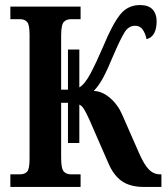

<svg xmlns="http://www.w3.org/2000/svg" viewBox="-20 -740 659 760"><path d="M21 0V-50H60Q77 -50 87 -60Q97 -70 97 -111V-602Q97 -643 87 -653.5Q77 -664 60 -664H21V-714H299V-664H260Q243 -664 232.5 -653Q222 -642 222 -598V-385H249V-544H294V-394Q316 -407 338.5 -449.5Q361 -492 389 -557Q424 -642 454.5 -681Q485 -720 534 -720Q568 -720 584 -702.5Q600 -685 600 -657Q600 -595 560 -585Q556 -606 545.5 -622Q535 -638 515 -638Q489 -638 473 -612Q457 -586 431 -526Q405 -463 387.5 -431Q370 -399 351 -380Q385 -379 416.5 -351.5Q448 -324 465 -283L530 -135Q550 -89 569 -69.5Q588 -50 613 -50H619V0H550Q496 0 463 -22.5Q430 -45 409 -94L333 -268Q322 -292 313.5 -306.5Q305 -321 294 -326V-174H249V-333H222V-116Q222 -72 232.5 -61Q243 -50 260 -50H299V0Z"/></svg>

Font: Noto Serif ExtraCondensed
Style: Bold
Weight: 700
Width: 2
Designer: Monotype Design Team
Foundry: Monotype Imaging Inc.
Version: Version 2.014; ttfautohint (v1.8.4.7-5d5b)